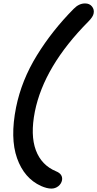

<svg xmlns="http://www.w3.org/2000/svg" viewBox="-20 -872 564 1113"><path d="M277.8 221.2Q252 221.2 217.8 206.1Q120.1 161.6 78.9 45.2Q37.6 -71.3 73.2 -250Q105 -406.7 193.8 -551Q282.7 -695.3 407.2 -820.8Q437.5 -852.1 473.1 -852.1Q499 -852.1 513.2 -834.5Q527.3 -816.9 522.9 -794.9Q520 -774.9 492.2 -747.1Q234.9 -487.8 182.1 -225.1Q155.3 -88.9 187.7 -1.5Q220.2 85.9 305.2 121.1Q344.7 137.2 339.8 171.9Q335.4 193.8 317.9 207.5Q300.3 221.2 277.8 221.2Z"/></svg>

Font: Shantell Sans Bouncy
Style: Italic
Weight: 500
Italic angle: -11.31°
Designer: Stephen Nixon, Anya Danilova, Shantell Martin
Foundry: Arrow Type
Version: Version 1.006;[9816181b4]